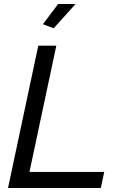

<svg xmlns="http://www.w3.org/2000/svg" viewBox="-20 -938 599 958"><path d="M171 -710H261L127 -80H500L483 0H20ZM248 -797 194 -817 270 -918H357Z"/></svg>

Font: Raleway Medium
Style: Italic
Weight: 500
Italic angle: -12°
Designer: Matt McInerney, Pablo Impallari, Rodrigo Fuenzalida
Foundry: Matt McInerney, Pablo Impallari, Rodrigo Fuenzalida
Version: Version 4.026